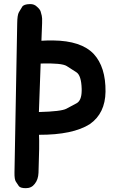

<svg xmlns="http://www.w3.org/2000/svg" viewBox="-20 -667 575 964"><path d="M130.9 -646.5Q99.1 -646 91.1 -632.6Q83 -619.1 75 -605.7Q66.9 -592.3 66.4 -549.8L52.7 199.7Q52.2 233.9 59.6 244.9Q66.9 255.9 74.2 266.8Q81.5 277.8 109.9 277.8Q138.2 277.8 154.3 256.3Q171.9 234.9 173.3 200.7Q178.7 57.1 175.8 9.8Q345.7 10.3 431.2 -43.9Q508.3 -98.1 509.8 -206.5Q511.2 -330.6 450.2 -396.5Q387.2 -462.4 246.6 -463.9Q218.8 -464.4 188 -462.4Q189 -501 191.4 -550.8Q192.4 -577.6 189.7 -588.1Q187 -598.6 184.1 -609.1Q181.2 -619.6 165.5 -633.3Q151.9 -647 130.9 -646.5ZM184.1 -348.1Q290.5 -351.1 314.9 -335.4Q339.4 -319.8 363.8 -304Q388.2 -288.1 390.1 -220.7Q390.1 -216.3 390.1 -211.4Q389.6 -162.1 364.3 -148.4Q338.9 -134.8 313.2 -121.1Q287.6 -107.4 175.3 -104.5Z"/></svg>

Font: Comic Relief
Style: Bold
Weight: 700
Designer: Jeff Davis
Foundry: Loudifier
Version: Version 1.200; ttfautohint (v1.8.4.7-5d5b)